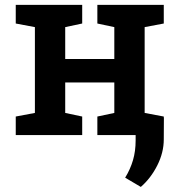

<svg xmlns="http://www.w3.org/2000/svg" viewBox="-20 -548 727 779"><path d="M43.9 0V-75.2L121.6 -89.8V-438L43.9 -452.6V-528.3H313.5V-452.6L244.6 -438V-308.6H443.8V-438L375 -452.6V-528.3H644.5V-452.6L566.9 -438V-89.8L644.5 -75.2V0H375V-75.2L443.8 -89.8V-213.4H244.6V-89.8L313.5 -75.2V0ZM551.3 210.4 487.8 172.9Q508.8 138.7 519.5 102.1Q530.3 65.4 530.3 22V-70.8H645L644.5 17.6Q644.5 70.8 618.2 123Q591.8 175.3 551.3 210.4Z"/></svg>

Font: Roboto Slab Medium
Style: Regular
Weight: 500
Designer: Google
Version: Version 2.001; ttfautohint (v1.8.3)